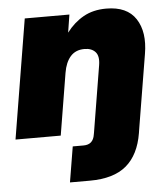

<svg xmlns="http://www.w3.org/2000/svg" viewBox="-52 -574 724 826"><g transform="rotate(-5 309.5 -161.5)"><path d="M216.8 204.1 242.2 50.8H289.1Q330.6 50.8 336.9 7.8L338.4 0L385.7 -287.6Q392.1 -326.7 375.7 -344.5Q359.4 -362.3 328.6 -362.3Q290.5 -362.3 268.3 -337.2Q246.1 -312 238.8 -267.1L194.8 0H-0.5L84.5 -515.6H277.3L265.1 -438.5Q296.4 -480 338.4 -503.7Q380.4 -527.3 437 -527.3Q526.9 -527.3 564.5 -469.7Q602.1 -412.1 586.4 -318.8L533.7 0L530.8 18.6Q515.6 111.3 460.7 157.7Q405.8 204.1 302.7 204.1Z"/></g></svg>

Font: Inter Display Black
Style: Italic
Weight: 900
Italic angle: -9.39999°
Designer: Rasmus Andersson
Foundry: rsms
Version: Version 4.000;git-a52131595